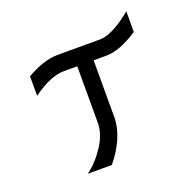

<svg xmlns="http://www.w3.org/2000/svg" viewBox="-108 -684 815 806"><g transform="rotate(-20 300.0 -280.5)"><path d="M204.1 -500H392.1Q422.4 -500 461.2 -521.2Q500 -542.5 536.6 -573.2V-481.4Q455.6 -426.8 392.1 -426.8H337.4V-174.8Q337.4 -127.4 315.9 -78.6Q294.4 -29.8 258.8 12.2H151.4Q194.3 -18.6 229.2 -71.3Q264.2 -124 264.2 -174.8V-426.8H204.1Q144 -426.8 63.5 -367.7V-455.1Q141.1 -500 204.1 -500Z"/></g></svg>

Font: Anka/Coder
Style: Regular
Weight: 400
Monospace: yes
Version: Version 001.100